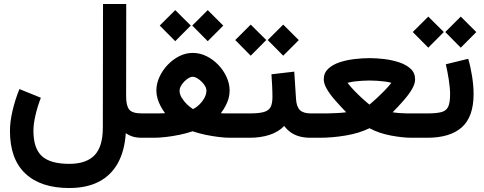

<svg xmlns="http://www.w3.org/2000/svg" viewBox="-20 -696 2443 970"><path d="M186.4 -202.1 78.2 -246Q57 -194.5 43.7 -138.4Q30.3 -82.2 30.3 -34.7Q30.3 107.8 108.2 180.9Q186 253.9 329.1 253.9Q418.3 253.9 479.9 221.8Q541.5 189.6 575.5 127.9Q609.5 66.2 615.4 -22.9Q631.8 -11.8 650.5 -5.9Q669.2 0 698.2 0H712.4V-123H697.3Q648.1 -123 632.7 -142.6Q617.2 -162.1 617.2 -209.5L617.7 -675.8H500.5L499.5 -50.8Q499.5 44.7 457.7 88.3Q415.8 131.8 329.6 131.8Q234.4 131.8 191.7 92.8Q148.9 53.7 148.9 -35.2Q148.9 -70.5 159.6 -115.6Q170.3 -160.7 186.4 -202.1Z M951.2 -566.9 1029.5 -487.9 1108 -566.6 1029.5 -644.9ZM787 -566.9 865.3 -487.9 943.8 -566.9 865.3 -644.9ZM953.6 -308.1Q966.1 -308.1 982.4 -296.8Q998.7 -285.5 1010.8 -269.2Q1022.9 -252.9 1022.9 -238.3Q1022.9 -219.7 1012.8 -201.4Q1002.7 -183 987.3 -168Q971.9 -152.9 955.2 -144.9Q941.2 -153.2 925.2 -168.4Q909.3 -183.6 898.2 -202Q887.2 -220.3 887.2 -237.3Q887.2 -252.5 898.5 -268.8Q909.9 -285.2 925.5 -296.6Q941.2 -308.1 953.6 -308.1ZM1095.6 -123.8Q1109 -141.4 1118.9 -159.9Q1128.9 -178.3 1134.5 -197.9Q1140.1 -217.5 1140.1 -238.3Q1140.1 -272.6 1124.9 -306.4Q1109.6 -340.3 1083.2 -368Q1056.7 -395.7 1023.4 -412.2Q990 -428.7 953.6 -428.7Q918.4 -428.7 885.5 -412.1Q852.6 -395.4 826.5 -367.7Q800.3 -340 785.2 -306.4Q770 -272.8 770 -239.3Q770 -218.7 775.6 -199Q781.2 -179.3 791.1 -160.6Q801 -141.9 813.9 -124Q796.6 -123.2 784.1 -123.1Q771.7 -123 758.9 -123H692.9V0H758.3Q783.2 0 817.2 -3.8Q851.3 -7.6 887.1 -15Q922.9 -22.5 953.1 -32.8Q982.8 -22.5 1017.8 -15.1Q1052.7 -7.8 1085.7 -3.9Q1118.7 0 1142.1 0H1187V-123H1140.8Q1131.6 -123 1120.7 -123.1Q1109.7 -123.2 1095.6 -123.8Z M1561.5 0V-123H1550.8Q1512.5 -123 1495.4 -139.7Q1478.2 -156.4 1475.6 -195L1466.6 -334.1L1351.4 -320.7Q1353.1 -293.9 1354.8 -264.1Q1356.4 -234.3 1356.4 -206.5Q1356.4 -173 1346.9 -155Q1337.4 -137 1312.6 -130Q1287.8 -123 1241.2 -123H1167.5V0H1240.2Q1296.5 0 1341.4 -14.5Q1386.3 -29 1415.9 -59.6Q1430.7 -39.8 1449.9 -26.6Q1469 -13.3 1493.9 -6.6Q1518.8 0 1549.8 0ZM1332.5 -493.7 1410.8 -414.6 1489.4 -493.4 1410.8 -571.7ZM1168.4 -493.7 1246.7 -414.6 1325.2 -493.7 1246.7 -571.7Z M1846.7 -289.2Q1863.6 -289.2 1883.3 -288Q1903 -286.9 1922.4 -284.4Q1941.7 -281.9 1957.3 -277.7Q1940.7 -256.7 1921.6 -237Q1902.4 -217.2 1885.3 -201.6Q1868.2 -186 1857.3 -176.7Q1846.4 -167.4 1846.4 -167.4Q1846.4 -167.4 1835.5 -176.6Q1824.7 -185.7 1807.5 -201.3Q1790.2 -216.9 1771.2 -236.7Q1752.1 -256.4 1735.7 -277.4Q1750.8 -281.9 1770.4 -284.4Q1789.9 -286.9 1810 -288Q1830 -289.2 1846.7 -289.2ZM1963.7 -128.8Q1993.1 -158.6 2018.8 -188Q2044.6 -217.4 2060.9 -244.7Q2077.1 -272.1 2077.1 -295.4Q2077.1 -327.6 2054.6 -348.5Q2032.1 -369.3 1996.5 -381.1Q1960.9 -392.8 1921.5 -397.6Q1882 -402.3 1847.9 -402.3Q1811.2 -402.3 1770.8 -397.6Q1730.4 -392.8 1695.2 -381.1Q1660 -369.3 1637.8 -348.3Q1615.7 -327.3 1615.7 -295.4Q1615.7 -272.2 1632.2 -244.6Q1648.6 -217 1674.7 -187.6Q1700.7 -158.2 1729.1 -128.8Q1710 -126.3 1685.5 -124.9Q1661.1 -123.4 1637.3 -123.2Q1613.5 -123 1595.7 -123H1542V0H1594.2Q1659.4 0 1727.2 -11.5Q1795.1 -22.9 1846.4 -48.2Q1894.8 -22.6 1954.3 -11.3Q2013.8 0 2062 0H2084.5V-123H2062Q2050.6 -123 2033.5 -123.2Q2016.5 -123.4 1998.1 -124.8Q1979.8 -126.1 1963.7 -128.8Z M2345.5 -399 2232.3 -371.3Q2240.6 -336.3 2247.3 -293.5Q2253.9 -250.7 2253.9 -219.2Q2253.9 -176.9 2244.1 -156.4Q2234.4 -135.9 2209.3 -129.5Q2184.3 -123 2137.7 -123H2064.9V0H2137.7Q2254 0 2313.3 -53Q2372.6 -106.1 2372.6 -220.7Q2372.6 -261.9 2365.1 -310Q2357.6 -358 2345.5 -399ZM2229.5 -534.2 2307.8 -455.2 2386.3 -533.9 2307.8 -612.2ZM2065.3 -534.2 2143.7 -455.2 2222.2 -534.2 2143.7 -612.2Z"/></svg>

Font: Vazir Variable Regular
Style: Regular
Weight: 400
Designer: Saber Rastikerdar
Foundry: Saber Rastikerdar
Version: Version 30.1.0